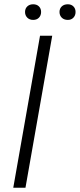

<svg xmlns="http://www.w3.org/2000/svg" viewBox="-20 -877 373 897"><path d="M42 0 167 -710H224L99 0ZM297 -784Q279 -784 268.5 -794.5Q258 -805 258 -821Q258 -837 268.5 -847Q279 -857 297 -857Q313 -857 323 -847Q333 -837 333 -821Q333 -805 323 -794.5Q313 -784 297 -784ZM135 -784Q118 -784 107.5 -794.5Q97 -805 97 -821Q97 -837 107.5 -847Q118 -857 135 -857Q152 -857 162 -847Q172 -837 172 -821Q172 -805 162 -794.5Q152 -784 135 -784Z"/></svg>

Font: Livvic Light
Style: Italic
Weight: 300
Italic angle: -10°
Designer: Jacques Le Bailly, Baron von Fonthausen
Version: Version 1.001; ttfautohint (v1.8.2)